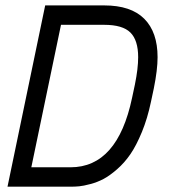

<svg xmlns="http://www.w3.org/2000/svg" viewBox="-20 -704 640 724"><path d="M373 -610.4H210L98.1 -73.2H246.1Q422.9 -73.2 478 -335L488.8 -385.7Q501 -445.8 501 -488.3Q501 -552.2 471.7 -581.3Q442.4 -610.4 373 -610.4ZM574.2 -488.3Q574.2 -440.9 560.1 -371.1L549.3 -320.3Q536.1 -257.3 515.1 -206.3Q494.1 -155.3 471.7 -122.6Q449.2 -89.8 421.4 -65.7Q393.6 -41.5 370.6 -29.3Q347.7 -17.1 321 -10Q294.4 -2.9 278.8 -1.5Q263.2 0 246.1 0H8.3L150.4 -683.6H373Q473.6 -683.6 523.9 -633.3Q574.2 -583 574.2 -488.3Z"/></svg>

Font: Anka/Coder
Style: Italic
Weight: 400
Italic angle: -12°
Monospace: yes
Version: Version 001.100